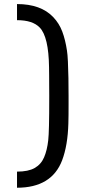

<svg xmlns="http://www.w3.org/2000/svg" viewBox="-20 -797 415 931"><path d="M62.5 113.3V35.2Q117.2 35.2 148.2 17.6Q179.2 0 193.8 -34.2Q208.5 -68.4 213.9 -117.2Q216.3 -138.7 217.5 -187.5Q218.8 -236.3 218.8 -332Q218.8 -350.6 218.5 -377.4Q218.3 -404.3 218.3 -430.4Q218.3 -456.5 217.8 -471.7Q215.8 -618.2 172.9 -663.1Q138.7 -699.2 62.5 -699.2V-777.3Q178.2 -777.3 238.3 -713.9Q267.1 -683.6 282 -643.8Q296.9 -604 304.7 -551.8Q307.6 -534.2 309.3 -498.3Q311 -462.4 311.8 -418.5Q312.5 -374.5 312.5 -332Q312.5 -316.4 312.5 -290.8Q312.5 -265.1 312.3 -239.5Q312 -213.9 311.5 -197.8Q308.6 -92.3 281.2 -19.5Q230.5 113.3 62.5 113.3Z"/></svg>

Font: Michroma
Style: Regular
Weight: 400
Designer: Vernon Adams
Foundry: Vernon Adams
Version: Version 1.100; ttfautohint (v1.8.4.7-5d5b);gftools[0.9.29]